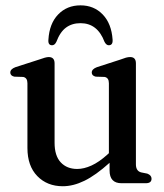

<svg xmlns="http://www.w3.org/2000/svg" viewBox="-20 -668 598 700"><path d="M80 -128.5V-364.5Q80 -384.5 64.5 -387.5L32 -388.5Q17.5 -392 17.5 -403.5Q17.5 -416 36 -423L121.5 -450.5Q147 -460 157.5 -460Q179 -460 179 -437V-147.5Q179 -100 201.5 -76Q224 -52 261.5 -52Q286 -52 313.5 -64.5Q341 -77 371 -104L377 -109.5V-364.5Q377 -384.5 361.5 -387.5L329 -388.5Q314.5 -392 314.5 -403.5Q314.5 -416 333 -423L418 -450.5Q431 -455.5 439.2 -457.8Q447.5 -460 454.5 -460Q475.5 -460 475.5 -437V-69Q475.5 -44.5 494.5 -39.5L517 -35Q532.5 -29 532.5 -16.5Q532.5 0 511.5 0H423Q379.5 0 379.5 -46.5V-74.5Q329 -29 288 -9Q247 11 209 11Q152 11 116 -26Q80 -63 80 -128.5ZM273.5 -583.5Q242.5 -583.5 220.8 -567.5Q199 -551.5 185.5 -515.5Q179.5 -503 170 -503Q154.5 -503 156.5 -523.5Q160 -582 192 -615.2Q224 -648.5 273.5 -648.5Q322.5 -648.5 354.5 -615.2Q386.5 -582 390.5 -523.5Q392 -503 376.5 -503Q367.5 -503 361 -515.5Q335.5 -583.5 273.5 -583.5Z"/></svg>

Font: Fraunces 72pt Soft
Style: Regular
Weight: 400
Version: Version 1.000;[b76b70a41]